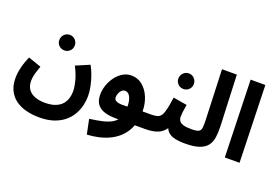

<svg xmlns="http://www.w3.org/2000/svg" viewBox="-123 -1108 2466 1715"><g transform="rotate(20 1109.5 -250.5)"><path d="M26 -28Q26 -51 30 -82Q34 -113 45 -152.5Q56 -192 78 -241L201 -198Q190 -167 182 -141.5Q174 -116 170 -94.5Q166 -73 166 -52Q166 -3 188.5 28.5Q211 60 252 75.5Q293 91 347 91Q409 91 449 74.5Q489 58 511 31.5Q533 5 542 -26.5Q551 -58 551 -88Q551 -129 537 -185.5Q523 -242 487 -313L616 -368Q636 -333 653 -286.5Q670 -240 680.5 -190Q691 -140 691 -95Q691 -55 681 -10.5Q671 34 647.5 77Q624 120 584 154.5Q544 189 485 210Q426 231 344 231Q278 231 220.5 216.5Q163 202 119.5 171Q76 140 51 90.5Q26 41 26 -28ZM352 -408Q321 -408 299.5 -429Q278 -450 278 -481Q278 -512 299.5 -534Q321 -556 352 -556Q382 -556 403.5 -534Q425 -512 425 -481Q425 -450 403.5 -429Q382 -408 352 -408Z M798 230 769 90Q840 81 893 68.5Q946 56 982 34Q1018 12 1036 -26.5Q1054 -65 1054 -126Q1054 -185 1036 -220Q1018 -255 988 -255Q967 -255 953 -240.5Q939 -226 932.5 -206.5Q926 -187 926 -172Q926 -163 931 -153Q936 -143 953 -136Q970 -129 1006.5 -128Q1043 -127 1106 -135H1274Q1312 -135 1328.5 -115.5Q1345 -96 1345 -67Q1345 -36 1324 -15.5Q1303 5 1264 5H989Q926 5 881 -10Q836 -25 812 -58.5Q788 -92 788 -148Q788 -193 803.5 -238Q819 -283 847 -320.5Q875 -358 912.5 -380.5Q950 -403 994 -403Q1054 -403 1099 -366Q1144 -329 1169.5 -268Q1195 -207 1195 -135Q1195 -22 1147 57Q1099 136 1010 179.5Q921 223 798 230Z M1265 5 1275 -135Q1313 -135 1335.5 -142Q1358 -149 1371.5 -170.5Q1385 -192 1394.5 -234Q1404 -276 1414 -346L1545 -324Q1543 -309 1539.5 -289Q1536 -269 1533.5 -248.5Q1531 -228 1531 -210Q1531 -186 1541.5 -169.5Q1552 -153 1579.5 -144Q1607 -135 1659 -135Q1697 -135 1713 -115.5Q1729 -96 1729 -67Q1729 -36 1708.5 -15.5Q1688 5 1649 5Q1580 5 1537 -8Q1494 -21 1473 -52Q1452 -83 1446 -137H1494Q1476 -89 1452 -60.5Q1428 -32 1398 -18Q1368 -4 1334.5 0.5Q1301 5 1265 5ZM1469 -448Q1438 -448 1416.5 -469Q1395 -490 1395 -521Q1395 -552 1416.5 -574Q1438 -596 1469 -596Q1499 -596 1520.5 -574Q1542 -552 1542 -521Q1542 -490 1520.5 -469Q1499 -448 1469 -448Z M1649 5 1659 -135Q1705 -135 1725 -144.5Q1745 -154 1749 -180.5Q1753 -207 1751 -258L1733 -732H1874L1894 -248Q1896 -190 1889.5 -143.5Q1883 -97 1858.5 -64Q1834 -31 1783.5 -13Q1733 5 1649 5Z M2026 0 2005 -732H2145L2166 0Z"/></g></svg>

Font: Noto Sans
Style: Bold
Weight: 700
Designer: Monotype Design Team
Foundry: Monotype Imaging Inc.
Version: Version 2.000;GOOG;noto-source:20170915:90ef993387c0; ttfaut